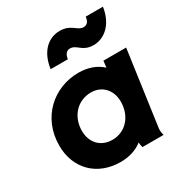

<svg xmlns="http://www.w3.org/2000/svg" viewBox="-191 -961 1051 1111"><g transform="rotate(-30 334.5 -405.0)"><path d="M295 12C349 12 401 -3 440 -34C440 -23 442 -13 446 0H587C581 -20 580 -34 583 -54L652 -546H500L495 -502C457 -538 403 -558 339 -558C175 -558 33 -436 33 -247C33 -94 138 12 295 12ZM189 -256C189 -351 254 -423 345 -423C420 -423 469 -367 469 -291C469 -197 408 -123 317 -123C240 -123 189 -177 189 -256ZM211 -656H326C330 -684 342 -704 367 -704C413 -704 421 -652 497 -652C568 -652 637 -706 654 -818H539C535 -791 526 -771 498 -771C457 -771 443 -822 366 -822C296 -822 227 -772 211 -656Z"/></g></svg>

Font: Mluvka ExtraBold
Style: Italic
Weight: 800
Italic angle: -8°
Designer: Modified by Jiří Krblich, Original typeface by Gumpita Rahayu
Foundry: Gumpita Rahayu & Jiří Krblich
Version: Version 2.000;Glyphs 3.1.1 (3134)